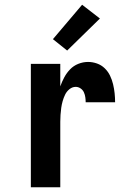

<svg xmlns="http://www.w3.org/2000/svg" viewBox="-20 -789 540 809"><path d="M110 0V-520H234V-425Q241 -445 251 -463.5Q261 -482 275.5 -497Q290 -512 310 -520Q330 -528 351 -528Q370 -528 388.5 -521.5Q407 -515 421 -501.5Q435 -488 443.5 -470.5Q452 -453 456.5 -434Q461 -415 463 -396Q465 -377 465 -358H341Q341 -368 339.5 -379Q338 -390 333.5 -400Q329 -410 319.5 -416.5Q310 -423 299 -423Q285 -423 273 -413.5Q261 -404 254.5 -390.5Q248 -377 244 -363Q240 -349 238 -334.5Q236 -320 235 -305Q234 -290 234 -276V0ZM263 -576 203 -624 326 -769 401 -711Z"/></svg>

Font: Iosevka SS18 Extrabold
Style: Regular
Weight: 800
Monospace: yes
Designer: Belleve Invis
Foundry: Belleve Invis
Version: Version 25.1.1; ttfautohint (v1.8.4)